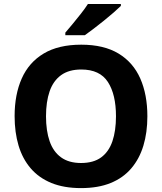

<svg xmlns="http://www.w3.org/2000/svg" viewBox="-20 -954 831 984"><path d="M735.3 -358Q735.3 -275 714.9 -207.5Q694.5 -140 652.7 -91Q610.9 -42 546.9 -16Q483 10 395.3 10Q307.6 10 243.5 -16.2Q179.3 -42.4 137.4 -91.2Q95.5 -140 75.2 -207.7Q54.9 -275.4 54.9 -359Q54.9 -469.6 91.5 -551.9Q128.1 -634.2 203.8 -679.6Q279.4 -725 396.3 -725Q512.4 -725 587.6 -679.5Q662.7 -634 699 -551.5Q735.3 -469 735.3 -358ZM215.8 -358Q215.8 -283.9 234.4 -230.1Q253 -176.4 293 -147.5Q333 -118.6 395.3 -118.6Q459.2 -118.6 498.5 -147.5Q537.8 -176.4 556.1 -230.1Q574.4 -283.9 574.4 -358Q574.4 -469.8 533 -533.8Q491.6 -597.8 396.3 -597.8Q333 -597.8 293 -568.8Q253 -539.8 234.4 -486.3Q215.8 -432.7 215.8 -358ZM599.4 -923.6Q584.9 -909.6 561.8 -889.3Q538.7 -869 511.8 -847.5Q484.9 -826 459.5 -806.5Q434.1 -787 414.9 -773.6H314.8V-786.8Q331 -805.8 352.5 -831.5Q374 -857.2 395.2 -884.4Q416.5 -911.6 430.6 -933.6H599.4Z"/></svg>

Font: Noto Sans Khmer
Style: Regular
Weight: 400
Designer: Danh Hong and the Monotype Design Team
Foundry: Monotype Imaging Inc.
Version: Version 2.003